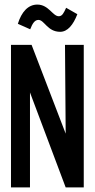

<svg xmlns="http://www.w3.org/2000/svg" viewBox="-20 -819 415 839"><path d="M269 -785C259 -763 252 -748 237 -748C210 -748 193 -799 143 -799C103 -799 74 -767 58 -715L112 -691C122 -717 132 -732 148 -732C174 -732 187 -680 243 -680C275 -680 300 -710 318 -757ZM28 0H111V-415L267 0H346V-623H264L267 -235L118 -623H28Z"/></svg>

Font: Inconsolata Condensed
Style: Bold
Weight: 700
Width: 3
Monospace: yes
Designer: Raph Levien, Cyreal, Brenton Simpson
Foundry: Raph Levien, Cyreal, Google
Version: Version 3.100